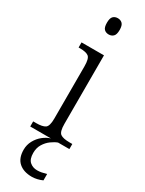

<svg xmlns="http://www.w3.org/2000/svg" viewBox="-254 -781 788 1045"><g transform="rotate(30 140.0 -258.0)"><path d="M143 -647Q125 -647 114 -658Q103 -669 103 -698Q103 -727 114 -738Q125 -749 143 -749Q160 -749 171.5 -738Q183 -727 183 -698Q183 -669 171.5 -658Q160 -647 143 -647ZM24 0V-32H42Q82 -32 99 -43.5Q116 -55 116 -103V-431Q116 -480 100 -492Q84 -504 46 -504H37V-536H178V-105Q178 -56 195 -44Q212 -32 252 -32H270V0ZM168 233Q116 233 86 206.5Q56 180 56 127Q56 96 70.5 69.5Q85 43 107.5 25Q130 7 154 0H199Q180 7 159.5 22Q139 37 124.5 60.5Q110 84 110 116Q110 155 129 171.5Q148 188 175 188Q189 188 202 185.5Q215 183 233 178V218Q218 225 200.5 229Q183 233 168 233Z"/></g></svg>

Font: Noto Serif Ethiopic SemiCondensed Light
Style: Regular
Weight: 300
Width: 4
Designer: Monotype Design Team
Foundry: Monotype Imaging Inc.
Version: Version 2.102; ttfautohint (v1.8.4.7-5d5b)